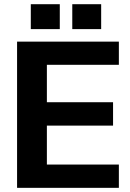

<svg xmlns="http://www.w3.org/2000/svg" viewBox="-20 -902 625 922"><path d="M62 0V-702.1H550.8V-590.8H205.1V-411.1H522.9V-298.8H205.1V-111.8H550.8V0ZM267.1 -762.2H127.9V-881.8H267.1ZM465.8 -762.2H327.1V-881.8H465.8Z"/></svg>

Font: LT Superior
Style: Bold
Weight: 400
Designer: Daniel Lyons
Foundry: LyonsType
Version: Version 1.000